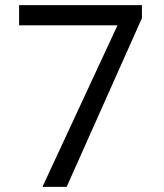

<svg xmlns="http://www.w3.org/2000/svg" viewBox="-20 -731 640 751"><path d="M54.7 -631.8V-710.9H535.2V-660.2L240.7 0H146L439.5 -631.8Z"/></svg>

Font: RobotoMono-Regular
Style: Regular
Weight: 400
Designer: Google
Version: Version 2.000985; 2015; ttfautohint (v1.3)